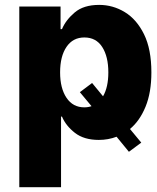

<svg xmlns="http://www.w3.org/2000/svg" viewBox="-20 -573 652 797"><path d="M60.1 204.1V-545.9H231.4V-452.1H237.3Q252.9 -489.7 290 -521.2Q327.1 -552.7 391.6 -552.7Q448.7 -552.7 498 -522.7Q547.4 -492.7 577.9 -430.7Q608.4 -368.7 608.4 -272.5Q608.4 -189 584.2 -130.1Q560.1 -71.3 519.5 -37.6L566.4 19L515.1 57.1L463.9 -5.4Q429.2 7.8 390.1 7.8Q328.6 7.8 291 -21.5Q253.4 -50.8 237.3 -88.9H233.4V204.1ZM362.3 -228.5 407.7 -173.3Q429.7 -210.9 429.7 -272.5Q429.7 -338.4 404.3 -377.9Q378.9 -417.5 330.1 -417.5Q282.7 -417.5 256.1 -378.4Q229.5 -339.4 229.5 -272.5Q229.5 -206.5 256.1 -167Q282.7 -127.4 330.1 -127.4Q346.2 -127.4 359.9 -132.3L311.5 -190.4Z"/></svg>

Font: Inter Extra Bold
Style: Regular
Weight: 800
Designer: Rasmus Andersson
Foundry: rsms
Version: Version 4.000;git-3c8e0fc